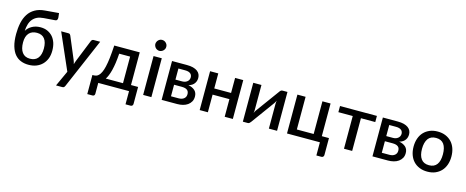

<svg xmlns="http://www.w3.org/2000/svg" viewBox="-43 -1498 5905 2433"><g transform="rotate(15 2909.5 -281.5)"><path d="M300.3 -71.8Q369.6 -71.8 404.3 -116.2Q439 -159.7 439 -242.2Q439 -324.2 405.3 -368.2Q371.6 -412.1 304.2 -412.1Q237.3 -412.1 200.7 -371.1Q163.6 -329.6 163.6 -251Q163.6 -165 198.2 -118.7Q232.4 -71.8 300.3 -71.8ZM483.9 -625.5 335.9 -614.3Q285.2 -610.4 252.9 -594.7Q218.3 -578.1 195.3 -549.8Q172.4 -522.5 161.1 -482.9Q148.9 -442.9 147 -396Q171.4 -438.5 219.7 -465.3Q267.6 -491.7 330.6 -491.7Q382.3 -491.7 421.9 -473.6Q462.4 -455.1 491.2 -422.9Q518.1 -392.1 534.7 -344.7Q549.3 -299.3 549.3 -242.7Q549.3 -183.6 532.2 -139.6Q513.7 -92.8 481.4 -60.5Q449.2 -27.8 402.8 -9.8Q358.9 7.3 300.3 7.3Q246.6 7.3 201.7 -10.7Q156.2 -28.3 122.6 -67.9Q89.8 -106.4 70.3 -171.9Q51.3 -236.3 51.3 -330.1Q51.3 -405.8 65.9 -476.1Q79.6 -541 112.8 -593.3Q144.5 -643.1 198.7 -674.3Q251.5 -705.1 327.1 -710.9L508.3 -726.1L514.6 -669.9Q516.6 -652.8 509.3 -639.2Q501.5 -626 483.9 -625.5Z M1020 -509.8H1106L824.7 145Q819.3 156.2 812 163.1Q804.2 169.4 788.1 169.4H708.5L802.2 -34.7L594.2 -509.8H688Q701.7 -509.8 709 -503.9Q715.3 -497.6 719.2 -488.8L840.8 -199.7L849.6 -174.8Q851.1 -170.4 853 -161.9Q855 -153.3 856.4 -149.4Q857.9 -153.8 860.6 -162.1Q863.3 -170.4 864.3 -174.8Q867.2 -184.6 873.5 -200.2L989.7 -488.8Q993.7 -497.6 1002 -503.9Q1009.8 -509.8 1020 -509.8Z M1295.4 -77.6H1521V-426.3H1377.9Q1373.5 -359.4 1365.2 -300.8Q1358.4 -253.9 1346.2 -203.1Q1335.9 -162.6 1322.3 -129.4Q1311 -101.1 1295.4 -77.6ZM1625 -81.1H1718.3V140.6Q1718.3 155.8 1710 164.1Q1701.2 172.9 1687.5 172.9H1621.1V0H1217.3V142.6Q1217.3 153.8 1210.4 163.6Q1203.1 172.9 1188 172.9H1119.6V-77.6H1135.3Q1151.4 -77.6 1169.9 -83Q1185.5 -87.4 1202.1 -104Q1217.8 -119.6 1231.9 -149.4Q1247.1 -181.2 1257.3 -226.6Q1269.5 -279.3 1276.9 -344.2Q1285.6 -422.4 1290.5 -509.8H1625Z M1806.2 -509.8H1914.1V0H1806.2ZM1931.6 -664.1Q1931.6 -649.9 1926.3 -636.7Q1920.4 -624 1910.2 -613.8Q1900.4 -604 1887.2 -598.6Q1873 -592.3 1858.9 -592.3Q1845.7 -592.3 1832 -598.6Q1819.3 -603.5 1809.6 -613.8Q1799.8 -623.5 1794.4 -636.7Q1788.1 -650.4 1788.1 -664.1Q1788.1 -678.2 1794.4 -691.9Q1799.8 -705.1 1809.6 -714.8Q1819.3 -724.6 1832 -730.5Q1845.2 -735.8 1858.9 -735.8Q1873.5 -735.8 1887.2 -730.5Q1900.9 -724.1 1910.2 -714.8Q1920.4 -704.6 1926.3 -691.9Q1931.6 -678.7 1931.6 -664.1Z M2151.4 -74.7H2251.5Q2295.4 -74.7 2321.3 -96.2Q2346.7 -117.2 2346.7 -152.8Q2346.7 -168.9 2342.3 -182.1Q2337.9 -195.8 2326.7 -205.6Q2314.5 -215.8 2297.9 -220.7Q2277.8 -226.1 2252 -226.1H2151.4ZM2239.7 -439H2151.4V-293.5H2239.7Q2259.3 -293.5 2276.9 -299.3Q2291.5 -303.7 2305.7 -315.4Q2317.9 -325.2 2324.7 -339.8Q2331.5 -354.5 2331.5 -371.6Q2331.5 -382.8 2326.7 -396.5Q2322.3 -408.7 2312 -418Q2300.8 -427.7 2283.2 -433.6Q2264.6 -439 2239.7 -439ZM2048.8 -509.8H2243.2Q2291 -509.8 2325.2 -501Q2360.8 -491.2 2382.3 -475.1Q2405.3 -457.5 2415 -436Q2425.3 -413.1 2425.3 -387.7Q2425.3 -371.1 2420.9 -353Q2416.5 -335.4 2405.3 -318.8Q2394 -301.8 2376 -289.1Q2355.5 -274.9 2328.1 -268.1Q2381.3 -258.8 2414.6 -228.5Q2445.8 -198.7 2445.8 -148.9Q2445.8 -109.9 2430.2 -83Q2414.1 -55.2 2388.2 -36.6Q2360.8 -17.6 2326.2 -8.8Q2291 0 2252 0H2048.8Z M2876 -509.8H2982.9V0H2876V-231.4H2655.3V0H2547.9V-509.8H2655.3V-312.5H2876Z M3498 -509.8H3563V0H3455.6V-319.3Q3455.6 -325.7 3456.5 -342.3Q3457.5 -356 3459.5 -368.2Q3456.1 -360.8 3449.7 -348.1Q3443.8 -337.4 3439.5 -331.1L3217.8 -26.4Q3211.9 -17.1 3201.7 -8.3Q3192.4 0.5 3179.2 0.5H3114.3V-509.8H3221.7V-190.4Q3221.7 -183.6 3220.7 -167Q3218.3 -147.5 3217.3 -141.1Q3225.6 -162.1 3237.8 -179.2L3459.5 -482.9Q3466.3 -494.1 3475.1 -501.5Q3484.9 -509.8 3498 -509.8Z M4128.4 -81.1H4222.2V140.6Q4222.2 155.3 4213.4 164.1Q4205.1 172.9 4191.4 172.9H4125V0H3693.4V-509.8H3800.8V-81.1H4021.5V-509.8H4128.4Z M4736.3 -509.8V-429.2H4548.3V0H4440.9V-429.2H4252.4V-509.8Z M4917 -74.7H5017.1Q5061 -74.7 5086.9 -96.2Q5112.3 -117.2 5112.3 -152.8Q5112.3 -168.9 5107.9 -182.1Q5103.5 -195.8 5092.3 -205.6Q5080.1 -215.8 5063.5 -220.7Q5043.5 -226.1 5017.6 -226.1H4917ZM5005.4 -439H4917V-293.5H5005.4Q5024.9 -293.5 5042.5 -299.3Q5057.1 -303.7 5071.3 -315.4Q5083.5 -325.2 5090.3 -339.8Q5097.2 -354.5 5097.2 -371.6Q5097.2 -382.8 5092.3 -396.5Q5087.9 -408.7 5077.6 -418Q5066.4 -427.7 5048.8 -433.6Q5030.3 -439 5005.4 -439ZM4814.5 -509.8H5008.8Q5056.6 -509.8 5090.8 -501Q5126.5 -491.2 5147.9 -475.1Q5170.9 -457.5 5180.7 -436Q5190.9 -413.1 5190.9 -387.7Q5190.9 -371.1 5186.5 -353Q5182.1 -335.4 5170.9 -318.8Q5159.7 -301.8 5141.6 -289.1Q5121.1 -274.9 5093.8 -268.1Q5147 -258.8 5180.2 -228.5Q5211.4 -198.7 5211.4 -148.9Q5211.4 -109.9 5195.8 -83Q5179.7 -55.2 5153.8 -36.6Q5126.5 -17.6 5091.8 -8.8Q5056.6 0 5017.6 0H4814.5Z M5636.7 -499.5Q5682.1 -480.5 5714.4 -446.8Q5746.6 -413.1 5764.2 -364.3Q5781.7 -314.9 5781.7 -255.4Q5781.7 -195.3 5764.2 -146.5Q5746.6 -97.7 5714.4 -64Q5683.1 -30.8 5636.7 -11.2Q5592.3 7.3 5534.2 7.3Q5476.1 7.3 5431.6 -11.2Q5383.3 -31.2 5353 -64Q5320.8 -97.7 5303.2 -146.5Q5285.6 -195.3 5285.6 -255.4Q5285.6 -315.4 5303.2 -364.3Q5320.8 -413.1 5353 -446.8Q5384.8 -480 5431.6 -499.5Q5476.1 -518.1 5534.2 -518.1Q5592.3 -518.1 5636.7 -499.5ZM5534.2 -76.7Q5603.5 -76.7 5637.2 -123Q5670.4 -168 5670.4 -254.9Q5670.4 -341.3 5637.2 -388.2Q5603.5 -434.6 5534.2 -434.6Q5463.9 -434.6 5430.2 -388.2Q5396 -339.8 5396 -254.9Q5396 -168.9 5430.2 -123Q5463.9 -76.7 5534.2 -76.7Z"/></g></svg>

Font: Lato-SemiBold
Style: Regular
Weight: 500
Designer: Lukasz Dziedzic with Adam Twardoch and Botio Nikoltchev
Foundry: tyPoland Lukasz Dziedzic
Version: ""